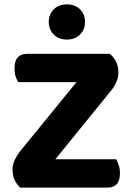

<svg xmlns="http://www.w3.org/2000/svg" viewBox="-20 -854 599 874"><path d="M328 -480H63Q56 -491 51 -506.5Q46 -522 46 -542Q46 -577 61 -593Q76 -609 103 -609H480Q519 -576 519 -524Q519 -501 509 -479Q499 -457 482 -437L232 -129H509Q515 -118 520.5 -102Q526 -86 526 -66Q526 -31 511 -15.5Q496 0 470 0H72Q57 -13 47 -34Q37 -55 37 -83Q37 -106 48.5 -129Q60 -152 77 -172ZM367 -754Q367 -720 344.5 -697Q322 -674 285 -674Q247 -674 224.5 -697Q202 -720 202 -754Q202 -789 224.5 -811.5Q247 -834 285 -834Q322 -834 344.5 -811.5Q367 -789 367 -754Z"/></svg>

Font: Baloo Tammudu 2
Style: Bold
Weight: 700
Designer: Maithili Shingre, Omkar Shende and Ek Type
Foundry: Ek Type
Version: Version 1.640;hotconv 1.0.111;makeotfexe 2.5.65597; ttfautoh